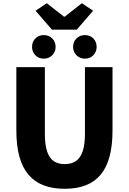

<svg xmlns="http://www.w3.org/2000/svg" viewBox="-20 -1164 803 1198"><path d="M384 14Q309 14 252.5 -7.5Q196 -29 158 -73.5Q120 -118 101 -187Q82 -256 82 -350V-745H260V-331Q260 -261 274 -219Q288 -177 315.5 -158.5Q343 -140 384 -140Q425 -140 453 -158.5Q481 -177 495.5 -219Q510 -261 510 -331V-745H682V-350Q682 -256 663.5 -187Q645 -118 607.5 -73.5Q570 -29 514 -7.5Q458 14 384 14ZM304 -979 202 -1097 272 -1144 379 -1060H384L491 -1144L561 -1097L459 -979ZM253 -798Q221 -798 200.5 -819.5Q180 -841 180 -871Q180 -903 200.5 -924Q221 -945 253 -945Q285 -945 306 -924Q327 -903 327 -871Q327 -841 306 -819.5Q285 -798 253 -798ZM510 -798Q478 -798 457 -819.5Q436 -841 436 -871Q436 -903 457 -924Q478 -945 510 -945Q542 -945 562.5 -924Q583 -903 583 -871Q583 -841 562.5 -819.5Q542 -798 510 -798Z"/></svg>

Font: Noto Sans SC Black
Style: Regular
Weight: 900
Designer: Ryoko NISHIZUKA  (kana, bopomofo & ideographs); Paul D. Hunt (Latin, Greek & Cyrillic); Sandoll Communications , Soo-you
Foundry: Adobe
Version: Version 2.004-H2;hotconv 1.0.118;makeotfexe 2.5.65603